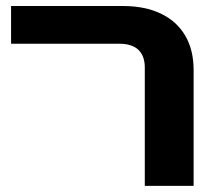

<svg xmlns="http://www.w3.org/2000/svg" viewBox="-20 -606 715 626"><path d="M452.1 -385.7Q452.1 -423.8 431.2 -443.6Q410.2 -463.4 369.1 -463.4H16.1V-586.4H380.9Q452.6 -586.4 504.6 -561.5Q556.6 -536.6 584 -489.7Q611.3 -442.9 611.3 -377.4V0H452.1Z"/></svg>

Font: Heebo ExtraBold
Style: Regular
Weight: 800
Designer: Oded Ezer
Foundry: Meir Sadan
Version: Version 2.001; ttfautohint (v1.5.14-ce02) -l 8 -r 50 -G 200 